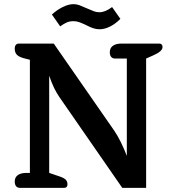

<svg xmlns="http://www.w3.org/2000/svg" viewBox="-20 -905 851 925"><path d="M395 -784Q376 -793 362.5 -798Q349 -803 334 -803Q316 -803 302 -797Q288 -791 270 -778L230 -835Q254 -857 282 -871Q310 -885 334 -885Q349 -885 362.5 -880Q376 -875 398 -865Q421 -855 433 -850.5Q445 -846 459 -846Q487 -846 520 -871L560 -814Q536 -790 510 -777Q484 -764 460 -764Q444 -764 429 -769Q414 -774 395 -784ZM51 -30Q51 -51 66 -61.5Q81 -72 107 -72H124V-617L104 -622Q74 -629 62.5 -640Q51 -651 51 -670Q51 -683 56.5 -689Q62 -695 70 -695H239L530 -276Q562 -229 591 -154V-623H534Q522 -623 515.5 -631Q509 -639 509 -653Q509 -674 524 -684.5Q539 -695 564 -695H747Q763 -695 763 -678Q763 -658 720 -639L684 -623V0H569L267 -436Q252 -458 241 -480.5Q230 -503 217 -540V-72L267 -55Q288 -48 296.5 -39.5Q305 -31 305 -17Q305 0 289 0H76Q64 0 57.5 -8Q51 -16 51 -30Z"/></svg>

Font: MaitreeSemiBold
Style: Regular
Weight: 600
Designer: CadsonDemak Team
Foundry: CadsonDemak
Version: Version 1.000